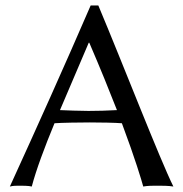

<svg xmlns="http://www.w3.org/2000/svg" viewBox="-20 -678 669 701"><path d="M179 -228C204 -230 274 -231 308 -231C346 -231 401 -230 425 -228C474 -97 497 -19 503 3C520 0 536 0 553 0C570 0 596 0 613 3C563 -98 431 -439 339 -658H311C215 -436 117 -218 16 3C28 0 40 0 51 0C62 0 84 0 96 3C112 -58 143 -141 179 -228ZM407 -276C374 -274 333 -273 303 -273C274 -273 221 -275 199 -276L304 -522H306C347 -427 380 -345 407 -276Z"/></svg>

Font: Libertinus Sans
Style: Regular
Weight: 400
Designer: Philipp H. Poll, Khaled Hosny
Foundry: Caleb Maclennan
Version: Version 7.050;RELEASE